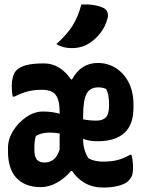

<svg xmlns="http://www.w3.org/2000/svg" viewBox="-20 -834 640 866"><path d="M178 -548Q216 -548 247 -528.5Q278 -509 300 -476H305Q345 -550 421 -550Q466 -550 502.5 -527Q539 -504 560.5 -462Q582 -420 582 -363V-348Q582 -271 540.5 -234Q499 -197 422 -197Q380 -197 355 -208V-204Q355 -179 361.5 -158Q368 -137 379 -120Q406 -105 445 -105Q484 -105 511.5 -112.5Q539 -120 567 -136H573Q580 -111 580 -77Q580 -47 571.5 -34Q563 -21 557 -16Q542 -3 512.5 4.5Q483 12 447 12Q399 12 363.5 -8Q328 -28 305 -63H300Q275 -32 238.5 -11Q202 10 164 10Q94 10 55 -30.5Q16 -71 16 -152V-167Q16 -206 39 -243.5Q62 -281 98.5 -306Q135 -331 173 -331Q198 -331 216.5 -328Q235 -325 249 -321V-331Q249 -381 232 -405Q215 -429 169 -429Q132 -429 104.5 -421.5Q77 -414 44 -398H38Q35 -407 34 -419.5Q33 -432 33 -447Q33 -466 38 -486Q43 -506 55 -518Q71 -533 100 -540.5Q129 -548 178 -548ZM355 -313V-296Q381 -290 415 -290Q444 -290 458 -305Q472 -320 472 -360Q472 -383 469 -401.5Q466 -420 458 -433Q443 -440 423 -440Q386 -440 370.5 -411Q355 -382 355 -313ZM179 -101H182Q203 -101 220.5 -113.5Q238 -126 249 -160V-232Q226 -236 203 -236Q168 -236 142 -221Q135 -200 135 -167V-160Q135 -128 146 -114.5Q157 -101 179 -101ZM347 -814Q410 -816 447 -798Q461 -791 465 -778Q469 -765 465 -751Q455 -713 432 -684Q409 -655 381 -638Q349 -617 302 -617Q264 -617 234 -635Q281 -677 306.5 -717Q332 -757 347 -814Z"/></svg>

Font: Recursive Mn Csl St
Style: Bold
Weight: 700
Monospace: yes
Version: Version 1.079;hotconv 1.0.112;makeotfexe 2.5.65598; ttfautoh